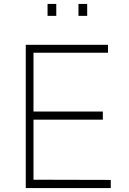

<svg xmlns="http://www.w3.org/2000/svg" viewBox="-20 -949 649 969"><path d="M110 -723H525V-683H149V-386H499V-345H149V-42L539 -41V0H110ZM376 -929H420V-869H376ZM220 -929H264V-869H220Z"/></svg>

Font: Public Sans VF
Style: Regular
Weight: 400
Designer: Pablo Impallari, Rodrigo Fuenzalida (Modified by Dan O. Williams and USWDS)
Version: Version 1.003